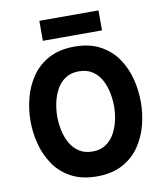

<svg xmlns="http://www.w3.org/2000/svg" viewBox="-96 -964 911 1055"><g transform="rotate(-10 360.0 -436.5)"><path d="M360 12Q276 12 217 -19.8Q158 -51.5 121.8 -104.2Q85.5 -157 68.8 -221Q52 -285 52 -350Q52 -415 68.8 -479Q85.5 -543 121.8 -595.8Q158 -648.5 217 -680.2Q276 -712 360 -712Q444.5 -712 503.2 -680.2Q562 -648.5 598.2 -595.8Q634.5 -543 651 -479Q667.5 -415 667.5 -350Q667.5 -285 651 -221Q634.5 -157 598.2 -104.2Q562 -51.5 503.2 -19.8Q444.5 12 360 12ZM360 -127Q404 -127 434.2 -147.5Q464.5 -168 483 -201.5Q501.5 -235 510 -274.2Q518.5 -313.5 518.5 -350Q518.5 -389 510.5 -428.5Q502.5 -468 484.2 -501Q466 -534 435.5 -554Q405 -574 360 -574Q315 -574 284.5 -553.2Q254 -532.5 235.8 -499Q217.5 -465.5 209.2 -426.2Q201 -387 201 -350Q201 -311.5 209.2 -272.2Q217.5 -233 236 -200Q254.5 -167 285 -147Q315.5 -127 360 -127ZM195.5 -773.5V-885H525.5V-773.5Z"/></g></svg>

Font: Overpass ExtraBold
Style: Regular
Weight: 800
Designer: Delve Withrington, Dave Bailey, Thomas Jockin
Foundry: Delve Fonts LLC
Version: Version 4.000; ttfautohint (v1.8.3)